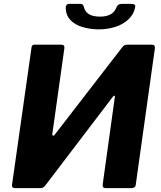

<svg xmlns="http://www.w3.org/2000/svg" viewBox="-20 -973 833 993"><path d="M297 -742Q315 -742 313 -724L251 -283Q249 -273 254 -271.5Q259 -270 265 -279L611 -727Q619 -737 624.5 -739.5Q630 -742 641 -742H765Q783 -742 781 -723L682 -17Q681 -8 674.5 -4Q668 0 659 0H528Q518 0 514 -4.5Q510 -9 511 -18L574 -472Q575 -477 571.5 -478Q568 -479 564 -473L213 -12Q206 -4 200 -2Q194 0 186 0H59Q40 0 42 -16L143 -727Q144 -742 158 -742ZM488 -821Q443 -822 405.5 -833.5Q368 -845 345 -868.5Q322 -892 320 -928Q319 -939 323.5 -946Q328 -953 339 -953H389Q401 -954 406.5 -950Q412 -946 414 -936Q420 -911 441 -899Q462 -887 497 -887Q528 -887 549.5 -897.5Q571 -908 581 -932Q585 -943 592 -948Q599 -953 612 -953H657Q669 -953 675 -949.5Q681 -946 679 -935Q672 -899 644.5 -873Q617 -847 576.5 -834Q536 -821 488 -821Z"/></svg>

Font: Libre Franklin
Style: Bold Italic
Weight: 700
Italic angle: -8°
Designer: Pablo Impallari, Rodrigo Fuenzalida, Nhung Nguyen
Foundry: Impallari Type
Version: Version 3.000